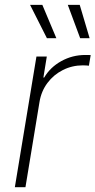

<svg xmlns="http://www.w3.org/2000/svg" viewBox="-20 -775 395 795"><path d="M41.5 0 130.9 -541H173.8L159.7 -454.1H163.1Q188 -496.6 233.9 -522Q279.8 -547.4 333.5 -547.4Q339.8 -547.4 345 -547.4Q350.1 -547.4 355.5 -546.9L348.1 -502.9Q344.7 -503.4 338.1 -503.9Q331.5 -504.4 323.2 -504.4Q278.8 -504.4 240.5 -485.1Q202.1 -465.8 176.5 -431.6Q150.9 -397.5 143.6 -353L85.4 0ZM312 -616.7 260.7 -754.9H310.1L351.1 -616.7ZM174.3 -616.7 104.5 -754.9H155.3L213.4 -616.7Z"/></svg>

Font: Inter 17pt ExtraLight
Style: Italic
Weight: 250
Italic angle: -9.3988°
Version: Version 4.001;git-66647c0bb